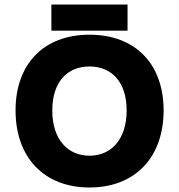

<svg xmlns="http://www.w3.org/2000/svg" viewBox="-20 -820 794 852"><path d="M706 -330C706 -537 580 -666 377 -666C175 -666 49 -537 49 -330C49 -122 175 12 377 12C580 12 706 -122 706 -330ZM212 -330C212 -458 280 -525 377 -525C474 -525 542 -458 542 -330C542 -201 473 -129 377 -129C281 -129 212 -201 212 -330ZM546 -684V-800H208V-684Z"/></svg>

Font: Falling Sky
Style: ExBd
Weight: 400
Designer: Paul D. Hunt
Foundry: Adobe Systems Incorporated
Version: Version 1.02